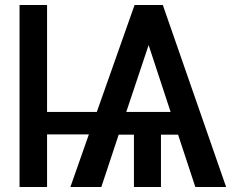

<svg xmlns="http://www.w3.org/2000/svg" viewBox="-20 -747 986 767"><path d="M168 -727.1V-299.8H366.7L517.6 -727.1H630.4L883.3 0H760.3L691.4 -209H623V0H515.1V-209H454.1L384.8 0H261.2L335 -210H168V0H58.1V-727.1ZM484.4 -299.8H661.6L573.7 -566.9Z"/></svg>

Font: Interop Med
Style: Regular
Weight: 500
Designer: Rasmus Andersson, Google, Jang Haemin
Foundry: jhaemin
Version: Version 1.007